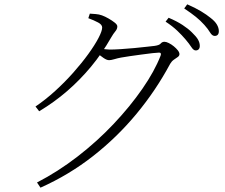

<svg xmlns="http://www.w3.org/2000/svg" viewBox="-20 -812 1040 887"><path d="M837 -630Q821 -649 799 -670Q777 -691 745 -712L759 -730Q797 -714 823.5 -696.5Q850 -679 866 -663Q886 -644 894.5 -629.5Q903 -615 903 -600Q903 -590 898 -584.5Q893 -579 884 -579Q874 -579 864 -594.5Q854 -610 837 -630ZM924 -697Q906 -717 885 -734Q864 -751 831 -773L845 -792Q882 -776 908.5 -760Q935 -744 952 -730Q973 -714 982 -698.5Q991 -683 991 -668Q991 -657 986 -651.5Q981 -646 972 -646Q960 -646 950.5 -662Q941 -678 924 -697ZM144 -320Q190 -351 235 -392Q280 -433 319 -477Q358 -521 388 -562.5Q418 -604 435 -636.5Q452 -669 452 -685Q452 -698 433.5 -708Q415 -718 388 -728L395 -749Q408 -748 422.5 -747Q437 -746 451 -741Q465 -736 481.5 -726.5Q498 -717 510 -707.5Q522 -698 522 -690Q522 -678 513 -667.5Q504 -657 493 -638Q452 -566 401 -504.5Q350 -443 290.5 -391.5Q231 -340 161 -298ZM151 31Q248 -19 338.5 -89Q429 -159 505 -239.5Q581 -320 637.5 -401.5Q694 -483 722 -555Q727 -569 715 -569Q707 -569 684.5 -566.5Q662 -564 633.5 -560Q605 -556 579.5 -552.5Q554 -549 539 -546Q523 -543 508 -538.5Q493 -534 484 -534Q473 -534 458 -544.5Q443 -555 426 -568L440 -588Q455 -586 466.5 -584.5Q478 -583 487 -583Q507 -583 538 -585Q569 -587 601 -590Q633 -593 658.5 -596Q684 -599 694 -600Q716 -603 722.5 -611Q729 -619 740 -619Q748 -619 760 -613Q772 -607 783 -598Q794 -589 801.5 -579.5Q809 -570 809 -562Q809 -554 801 -548.5Q793 -543 783 -536Q773 -529 766 -517Q700 -394 610.5 -286Q521 -178 410 -91Q299 -4 167 55Z"/></svg>

Font: Source Han Serif JP VF
Style: Regular
Weight: 250
Designer: Ryoko NISHIZUKA 西塚涼子 (kana & ideographs); Frank Grießhammer (Latin, Greek & Cyrillic); Wenlong ZHANG 张文龙 (bopomofo); San
Foundry: Adobe
Version: Version 2.001;hotconv 1.1.0;makeotfexe 2.6.0